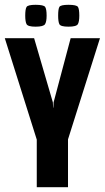

<svg xmlns="http://www.w3.org/2000/svg" viewBox="-22 -779 436 799"><path d="M131 0V-198L-2 -620H120L198 -353L199 -331H200L201 -353L272 -620H394L261 -199V0ZM263 -668Q230 -668 225 -678.5Q220 -689 220 -714Q220 -741 225 -750Q230 -759 263 -759Q297 -759 302.5 -750Q308 -741 308 -714Q308 -689 302 -678.5Q296 -668 263 -668ZM126 -668Q94 -668 88.5 -678.5Q83 -689 83 -714Q83 -741 88.5 -750Q94 -759 126 -759Q160 -759 166 -750Q172 -741 172 -714Q172 -689 165.5 -678.5Q159 -668 126 -668Z"/></svg>

Font: Smooch Sans ExtraBold
Style: Regular
Weight: 800
Designer: Robert E. Leuschke
Foundry: Robert E. Leuschke
Version: Version 1.010